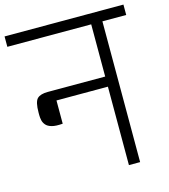

<svg xmlns="http://www.w3.org/2000/svg" viewBox="-158 -936 905 1031"><g transform="rotate(-15 294.5 -420.0)"><path d="M430.2 0V-436H144.3V-306.8Q106 -303.5 83.8 -309.7Q61.7 -315.8 51.1 -328.4Q40.5 -341 37.5 -355.8Q34.5 -370.5 34.5 -384V-397.8Q34.5 -457.3 52.1 -474.8Q69.7 -492.3 111.3 -492.3H430.2V-782.5H-36V-840.2H624.8V-782.5H492.5V0Z"/></g></svg>

Font: Matangi Light
Style: Regular
Weight: 300
Designer: Prashant Pant
Foundry: The Graphic Ant
Version: Version 3.002